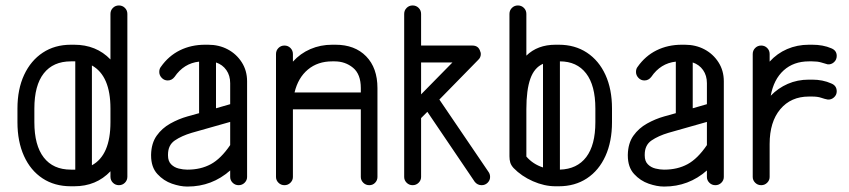

<svg xmlns="http://www.w3.org/2000/svg" viewBox="-20 -679 3114 704"><path d="M44 -231V-281Q44 -352 68.5 -404.5Q93 -457 137 -486Q181 -515 240 -515H252Q333 -515 385 -461V-628Q385 -641 394 -650Q403 -659 416 -659Q429 -659 438 -650Q447 -641 447 -628V-31Q447 -18 438 -9Q429 0 416 0Q403 0 394 -9Q385 -18 385 -31V-51Q333 4 252 4H240Q180 4 136 -25Q92 -54 68 -107Q44 -160 44 -231ZM106 -231Q106 -146 140.5 -101.5Q175 -57 240 -57H252H256V-454H252H240Q175 -454 140.5 -410Q106 -366 106 -281ZM385 -281Q385 -401 317 -439V-73Q385 -110 385 -231Z M886 -30Q886 -18 877 -9Q868 0 855 0Q842 0 833 -9Q824 -18 824 -30V-54Q757 5 668 5H666Q641 5 610.5 -5.5Q580 -16 557 -41Q534 -66 534 -109V-112Q535 -154 554.5 -181.5Q574 -209 604.5 -226Q635 -243 667 -252L710 -264V-453Q654 -447 620 -397Q610 -384 595 -384Q582 -384 573 -393.5Q564 -403 564 -415Q564 -427 570 -434Q598 -474 639.5 -494.5Q681 -515 732 -515H743Q783 -515 815 -498Q847 -481 866.5 -450.5Q886 -420 886 -381ZM824 -374Q824 -402 810 -422Q796 -442 772 -450V-282L824 -297ZM666 -57H668Q716 -57 753 -77Q790 -97 824 -147V-232L683 -192Q646 -181 621 -164Q596 -147 596 -112V-109Q596 -88 607.5 -76.5Q619 -65 635.5 -61Q652 -57 666 -57Z M1054 -30Q1054 -18 1045 -9Q1036 0 1023 0Q1010 0 1001 -9Q992 -18 992 -30V-481Q992 -494 1001 -503Q1010 -512 1023 -512Q1036 -512 1045 -503Q1054 -494 1054 -481V-453Q1081 -483 1118 -499Q1155 -515 1198 -515H1210Q1281 -515 1322.5 -472.5Q1364 -430 1364 -356V-30Q1364 -18 1355.5 -9Q1347 0 1334 0Q1321 0 1312 -9Q1303 -18 1303 -30V-278H1054ZM1198 -454Q1145 -454 1109 -424Q1073 -394 1060 -340H1303V-356Q1303 -407 1274.5 -430.5Q1246 -454 1207 -454Z M1462 -628Q1462 -641 1471 -650Q1480 -659 1493 -659Q1506 -659 1515 -650Q1524 -641 1524 -628V-512H1712Q1735 -512 1741 -490Q1743 -486 1743 -481Q1743 -468 1733 -459L1591 -314L1771 -49Q1777 -41 1777 -30Q1777 -18 1768 -9Q1759 0 1746 0Q1731 0 1721 -12L1547 -269L1524 -246V-30Q1524 -18 1515 -9Q1506 0 1493 0Q1480 0 1471 -9Q1462 -18 1462 -30ZM1524 -450V-333L1639 -450Z M2224 -231Q2224 -160 2200 -107Q2176 -54 2132 -25Q2088 4 2029 4H2017Q1976 4 1934 -14.5Q1892 -33 1863 -63Q1854 -73 1851 -83Q1848 -93 1848 -106V-628Q1848 -641 1857 -650Q1866 -659 1879 -659Q1892 -659 1901 -650Q1910 -641 1910 -628V-475Q1951 -515 2017 -515H2029Q2088 -515 2132 -486Q2176 -457 2200 -404.5Q2224 -352 2224 -281ZM2163 -231V-281Q2163 -366 2129 -410Q2095 -454 2033 -454V-57Q2096 -59 2129.5 -103Q2163 -147 2163 -231ZM1910 -279V-105Q1934 -77 1971 -65V-445Q1939 -431 1924.5 -390Q1910 -349 1910 -279Z M2634 -30Q2634 -18 2625 -9Q2616 0 2603 0Q2590 0 2581 -9Q2572 -18 2572 -30V-54Q2505 5 2416 5H2414Q2389 5 2358.5 -5.5Q2328 -16 2305 -41Q2282 -66 2282 -109V-112Q2283 -154 2302.5 -181.5Q2322 -209 2352.5 -226Q2383 -243 2415 -252L2458 -264V-453Q2402 -447 2368 -397Q2358 -384 2343 -384Q2330 -384 2321 -393.5Q2312 -403 2312 -415Q2312 -427 2318 -434Q2346 -474 2387.5 -494.5Q2429 -515 2480 -515H2491Q2531 -515 2563 -498Q2595 -481 2614.5 -450.5Q2634 -420 2634 -381ZM2572 -374Q2572 -402 2558 -422Q2544 -442 2520 -450V-282L2572 -297ZM2414 -57H2416Q2464 -57 2501 -77Q2538 -97 2572 -147V-232L2431 -192Q2394 -181 2369 -164Q2344 -147 2344 -112V-109Q2344 -88 2355.5 -76.5Q2367 -65 2383.5 -61Q2400 -57 2414 -57Z M2802 -30Q2802 -18 2793 -9Q2784 0 2771 0Q2758 0 2749 -9Q2740 -18 2740 -30V-481Q2740 -494 2749 -503Q2758 -512 2771 -512Q2784 -512 2793 -503Q2802 -494 2802 -481V-453Q2829 -483 2866 -499Q2903 -515 2946 -515H2958Q2998 -515 3028 -502Q3048 -494 3048 -474Q3048 -460 3038 -451Q3028 -442 3015 -443Q3004 -446 2991 -450Q2978 -454 2958 -454H2946Q2890 -454 2853.5 -421Q2817 -388 2806 -328Q2833 -356 2868.5 -371.5Q2904 -387 2946 -387H2958Q2997 -387 3028 -373Q3048 -365 3048 -344Q3048 -331 3038 -322Q3028 -313 3015 -314Q3004 -316 2991 -320.5Q2978 -325 2958 -325H2946Q2880 -325 2841 -278.5Q2802 -232 2802 -151Z"/></svg>

Font: Libertine Sup Medium
Style: Regular
Weight: 500
Designer: Bastien Sozeau
Foundry: NBR — Bastien Sozeau
Version: Version 2.003; ttfautohint (v1.8.4.7-5d5b);gftools[0.9.33]